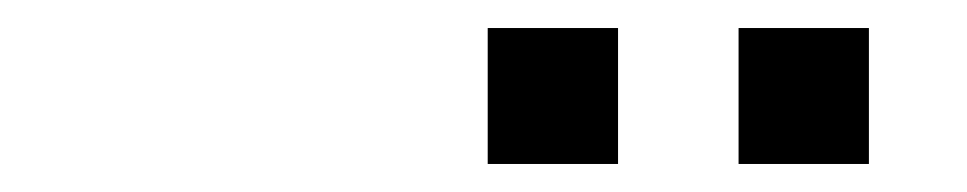

<svg xmlns="http://www.w3.org/2000/svg" viewBox="-20 -767 690 137"><path d="M507 -650V-747H600V-650ZM328 -650V-747H421V-650Z"/></svg>

Font: Azeret Mono Light
Style: Regular
Weight: 300
Designer: Martin Vácha
Foundry: Displaay
Version: Version 1.002